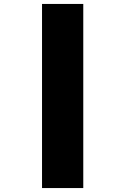

<svg xmlns="http://www.w3.org/2000/svg" viewBox="-20 -760 636 973"><path d="M193 193V-740H402V193Z"/></svg>

Font: Lexend Tera Black
Style: Regular
Weight: 900
Version: Version 1.007